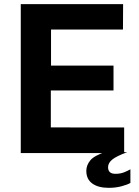

<svg xmlns="http://www.w3.org/2000/svg" viewBox="-20 -743 675 932"><path d="M80.8 0V-723H577.6L576.9 -599.8H227.7V-424.5H531V-303.8H226.7V-124.5L582.7 -124.2V0ZM399 86.6Q399 59.2 418 35.8Q436.9 12.4 495.3 -6.9L597.1 -4.1Q544.5 15.3 524.5 31.8Q504.6 48.4 504.6 68.6Q504.6 84.5 513.3 92.6Q522 100.7 540.7 100.7Q563.6 100.7 581.1 93.9Q598.6 87.1 613 78.8V144.9Q599.3 153.3 570.5 161Q541.7 168.8 508 168.8Q457 168.8 428 147.8Q399 126.8 399 86.6Z"/></svg>

Font: Public Sans Thin
Style: Regular
Weight: 100
Designer: The Public Sans project authors (U.S. Web Design System). Libre Franklin designed by Pablo Impallari and Rodrigo Fuenzal
Version: Version 1.008